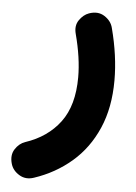

<svg xmlns="http://www.w3.org/2000/svg" viewBox="-47 -339 483 680"><g transform="rotate(5 194.0 0.5)"><path d="M242.2 -296.9Q273.9 -308.1 297.9 -292.5Q321.8 -276.9 327.6 -252.4Q353 -155.3 353 -68.4Q353 28.8 320.8 102.5Q288.6 176.3 231.2 225.6Q173.8 274.9 99.1 299.8Q70.3 309.6 46.9 295.4Q23.4 281.2 16.6 257.8Q7.8 227.5 21.7 205.8Q35.6 184.1 57.1 176.8Q135.3 150.9 179.7 91.6Q224.1 32.2 224.1 -68.4Q224.1 -136.7 202.1 -220.2Q194.3 -249 208.5 -269.5Q222.7 -290 242.2 -296.9Z"/></g></svg>

Font: Mikhak-DS2-FD Bold
Style: Regular
Weight: 700
Designer: Amin Abedi
Version: Version 3.4